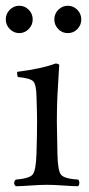

<svg xmlns="http://www.w3.org/2000/svg" viewBox="-24 -643 311 668"><path d="M-3.9 -575.2Q-3.9 -595.2 10 -609.1Q23.9 -623 43 -623Q62 -623 75.9 -609.1Q89.8 -595.2 89.8 -575.2Q89.8 -556.2 75.9 -542Q62 -527.8 43 -527.8Q23.9 -527.8 10 -542Q-3.9 -556.2 -3.9 -575.2ZM165 -575.2Q165 -595.2 179 -609.1Q192.9 -623 211.9 -623Q231 -623 244.9 -609.1Q258.8 -595.2 258.8 -575.2Q258.8 -556.2 245.4 -542Q231.9 -527.8 211.9 -527.8Q191.9 -527.8 178.5 -542Q165 -556.2 165 -575.2ZM175.8 -108.9Q176.8 -47.9 189 -34.4Q201.2 -21 248 -18.1Q252 -14.2 252 -7.1Q252 0 248 4.9Q229 4.9 196 2.4Q163.1 0 140.1 0Q117.2 0 83 2.4Q48.8 4.9 30.8 4.9Q19.5 -6.3 30.8 -18.1Q77.6 -22 89.4 -35.4Q101.1 -48.8 103 -108.9Q105 -175.8 105 -220.7Q105 -247.1 103 -307.1Q102.1 -350.1 91.1 -360.6Q80.1 -371.1 38.1 -375Q34.2 -387.2 36.1 -393.1Q123 -404.3 168.9 -421.9Q182.1 -421.9 182.1 -415Q181.6 -409.2 180.9 -398.7Q180.2 -388.2 178.7 -360.8Q177.2 -333.5 175.8 -311.5Q174.8 -290 174.3 -266.8Q173.8 -243.7 173.8 -219.7Q173.8 -194.8 175.8 -108.9Z"/></svg>

Font: Linux Libertine Display
Style: Regular
Weight: 400
Designer: Philipp H. Poll
Foundry: Philipp H. Poll
Version: Version 5.0.9